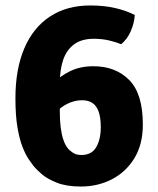

<svg xmlns="http://www.w3.org/2000/svg" viewBox="-20 -668 580 703"><path d="M276 15Q224 15 188.8 1.2Q153.5 -12.5 132.8 -30.5Q112 -48.5 102.5 -60.5Q95.5 -69.5 84.5 -85.8Q73.5 -102 62.5 -129.8Q51.5 -157.5 44 -201Q36.5 -244.5 36.5 -308.5Q36.5 -414.5 68.8 -490.5Q101 -566.5 162.5 -607.2Q224 -648 310.5 -648Q361 -648 402 -638.5Q443 -629 473.5 -613Q471.5 -583 458.8 -553.8Q446 -524.5 423.5 -506Q403.5 -514.5 378.2 -520.2Q353 -526 323.5 -526Q278.5 -526 251 -505.5Q223.5 -485 211.2 -448.5Q199 -412 199 -363V-259.5Q199 -227 202.2 -201.2Q205.5 -175.5 211.8 -157Q218 -138.5 227 -126.5Q235 -116.5 247.2 -108.5Q259.5 -100.5 278 -100.5Q316 -100.5 332.5 -129.5Q349 -158.5 349 -202Q349 -238 341 -259.8Q333 -281.5 318 -291.2Q303 -301 281 -301Q258 -301 236.2 -292.2Q214.5 -283.5 195 -267Q175.5 -250.5 158 -226.5L132.5 -304.5Q148 -335 174.2 -362.5Q200.5 -390 237.5 -407.8Q274.5 -425.5 322 -425.5Q403 -425.5 453 -375.2Q503 -325 503 -212Q503 -139 471.8 -88.2Q440.5 -37.5 389 -11.2Q337.5 15 276 15Z"/></svg>

Font: Signika
Style: Bold
Weight: 700
Designer: Anna Giedry
Foundry: Anna Giedry
Version: Version 2.001